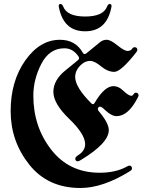

<svg xmlns="http://www.w3.org/2000/svg" viewBox="-20 -917 732 959"><path d="M33.2 0ZM273.4 -887.2Q273.4 -897 282.2 -897Q291 -897 295.9 -883.8Q315.4 -834.5 405.3 -834.5Q495.1 -834.5 514.6 -883.8Q519.5 -897 528.3 -897Q537.1 -897 537.1 -887.2Q537.1 -883.8 536.1 -879.9Q512.7 -760.7 405.3 -760.7Q297.9 -760.7 274.4 -879.9Q273.4 -883.8 273.4 -887.2ZM279.8 -718.3Q356.9 -718.3 393.6 -653.8Q397.5 -647 402.1 -647Q406.7 -647 411.1 -650.4L480.5 -707Q494.1 -718.3 513.2 -718.3Q532.2 -718.3 566.7 -690.4Q601.1 -662.6 616.7 -662.6Q632.3 -662.6 638.7 -671.9Q645 -681.2 651.4 -681.2Q666 -681.2 666 -667.5Q666 -662.6 660.6 -655.8Q584 -558.1 551 -558.1Q518.1 -558.1 485.1 -585.4Q452.1 -612.8 430.2 -612.8Q408.2 -612.8 389.2 -597.2Q355.5 -568.8 355.5 -532.7Q355.5 -481.4 436 -400.9Q440.4 -396.5 444.6 -396.5Q448.7 -396.5 452.6 -402.8Q501.5 -486.8 546.9 -486.8Q572.3 -486.8 594.7 -464.8Q622.1 -438.5 636.2 -438.5Q641.6 -438.5 644.5 -442.9Q651.4 -454.1 658.2 -454.1Q671.9 -454.1 671.9 -439.9Q671.9 -436.5 668 -429.2Q620.6 -336.9 562.5 -336.9Q536.1 -336.9 503.9 -368.2Q487.3 -384.3 480 -384.3Q468.8 -384.3 468.8 -370.6Q468.8 -367.7 473.6 -361.3Q523.4 -302.7 523.4 -267.1Q523.4 -201.7 382.8 -117.2Q373 -111.3 369.1 -111.3Q356 -111.3 356 -124.5Q356 -132.8 370.1 -141.6Q405.3 -163.6 405.3 -196.8Q405.3 -246.6 325.9 -323Q246.6 -399.4 246.6 -458Q246.6 -516.6 306.2 -564.9L369.1 -616.2Q375 -621.1 375 -626Q375 -630.9 371.6 -635.7Q343.8 -675.8 301.8 -675.8Q226.6 -675.8 186.5 -598.1Q146.5 -520.5 146.5 -439Q146.5 -284.2 236.1 -169.2Q325.7 -54.2 477.5 -54.2Q559.6 -54.2 615.2 -85.9Q622.1 -89.8 626 -89.8Q639.2 -89.8 639.2 -74.7Q639.2 -68.4 628.9 -62Q493.7 22 381.8 22Q218.8 22 126 -95Q33.2 -211.9 33.2 -361.8Q33.2 -511.7 106.2 -615Q179.2 -718.3 279.8 -718.3Z"/></svg>

Font: UnifrakturMaguntia21
Style: Book
Weight: 400
Designer: j. 'mach' wust, Gerrit Ansmann, Georg Duffner, based on a font by Peter Wiegel, original typeface by Carl Albert Fahrenw
Version: Version 2017-03-19